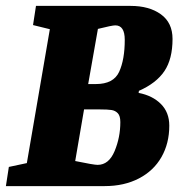

<svg xmlns="http://www.w3.org/2000/svg" viewBox="-39 -631 609 651"><path d="M535 -205Q535 -145 508.5 -98.5Q482 -52 432 -26Q382 0 316 0H-19L-9 -65L52 -78L130 -532L73 -546L83 -611H404Q467 -611 506.5 -582.5Q546 -554 546 -499Q546 -431 518.5 -390Q491 -349 432 -323L431 -316Q478 -307 506.5 -278.5Q535 -250 535 -205ZM384 -496Q384 -545 352 -545Q341 -545 293 -533L260 -346H286Q346 -346 365 -387.5Q384 -429 384 -496ZM369 -217Q369 -238 360.5 -247Q352 -256 339 -258Q326 -260 299 -260H246L216 -85Q279 -72 292 -72Q330 -72 349.5 -118.5Q369 -165 369 -217Z"/></svg>

Font: Grenze ExtraBold
Style: Italic
Weight: 800
Italic angle: -10°
Designer: Renata Polastri
Foundry: Omnibus-Type
Version: Version 1.002; ttfautohint (v1.8)